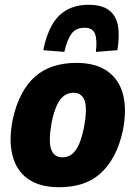

<svg xmlns="http://www.w3.org/2000/svg" viewBox="-20 -772 567 803"><path d="M227 11Q147 11 98 -23Q49 -57 32.5 -121Q16 -185 33 -271Q46 -332 70 -377.5Q94 -423 127 -452Q160 -481 203.5 -495Q247 -509 300 -509Q380 -509 429 -474.5Q478 -440 494.5 -377Q511 -314 494 -227Q481 -166 457 -121Q433 -76 400 -46.5Q367 -17 324 -3Q281 11 227 11ZM241 -114Q262 -114 278.5 -125.5Q295 -137 308 -163.5Q321 -190 331 -238Q346 -318 334 -351Q322 -384 287 -384Q267 -384 250 -373Q233 -362 219.5 -335Q206 -308 196 -260Q182 -181 194 -147.5Q206 -114 241 -114ZM249 -555 161 -562Q173 -624 197 -666.5Q221 -709 259.5 -730.5Q298 -752 351 -752Q405 -752 435 -730Q465 -708 473 -666Q481 -624 471 -562L381 -555Q387 -607 377 -631.5Q367 -656 333 -656Q298 -656 279.5 -631.5Q261 -607 249 -555Z"/></svg>

Font: Nunito Sans 10pt Condensed Black
Style: Italic
Weight: 900
Width: 3
Italic angle: -9°
Designer: Vernon Adams
Foundry: Vernon Adams
Version: Version 3.101;gftools[0.9.27]